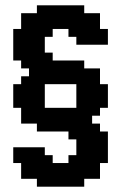

<svg xmlns="http://www.w3.org/2000/svg" viewBox="-20 -608 481 716"><path d="M88.2 -323.5H117.6V-294.1H88.2ZM58.8 -323.5H88.2V-294.1H58.8ZM117.6 -294.1H147.1V-264.7H117.6ZM88.2 -294.1H117.6V-264.7H88.2ZM58.8 -294.1H88.2V-264.7H58.8ZM29.4 -294.1H58.8V-264.7H29.4ZM58.8 -264.7H88.2V-235.3H58.8ZM29.4 -264.7H58.8V-235.3H29.4ZM88.2 -264.7H117.6V-235.3H88.2ZM294.1 -147.1H323.5V-117.6H294.1ZM323.5 -147.1H352.9V-117.6H323.5ZM264.7 -117.6H294.1V-88.2H264.7ZM235.3 -117.6H264.7V-88.2H235.3ZM294.1 -117.6H323.5V-88.2H294.1ZM323.5 -117.6H352.9V-88.2H323.5ZM352.9 -117.6H382.4V-88.2H352.9ZM352.9 -58.8H382.4V-29.4H352.9ZM352.9 -29.4H382.4V0H352.9ZM323.5 -29.4H352.9V0H323.5ZM323.5 -58.8H352.9V-29.4H323.5ZM294.1 -58.8H323.5V-29.4H294.1ZM294.1 -29.4H323.5V0H294.1ZM264.7 -58.8H294.1V-29.4H264.7ZM264.7 -29.4H294.1V0H264.7ZM235.3 -29.4H264.7V0H235.3ZM235.3 0H264.7V29.4H235.3ZM264.7 0H294.1V29.4H264.7ZM264.7 29.4H294.1V58.8H264.7ZM294.1 29.4H323.5V58.8H294.1ZM294.1 0H323.5V29.4H294.1ZM323.5 0H352.9V29.4H323.5ZM323.5 29.4H352.9V58.8H323.5ZM264.7 58.8H294.1V88.2H264.7ZM235.3 58.8H264.7V88.2H235.3ZM235.3 29.4H264.7V58.8H235.3ZM205.9 29.4H235.3V58.8H205.9ZM176.5 29.4H205.9V58.8H176.5ZM176.5 0H205.9V29.4H176.5ZM205.9 0H235.3V29.4H205.9ZM205.9 58.8H235.3V88.2H205.9ZM176.5 58.8H205.9V88.2H176.5ZM147.1 58.8H176.5V88.2H147.1ZM117.6 58.8H147.1V88.2H117.6ZM117.6 29.4H147.1V58.8H117.6ZM147.1 29.4H176.5V58.8H147.1ZM147.1 0H176.5V29.4H147.1ZM117.6 0H147.1V29.4H117.6ZM88.2 29.4H117.6V58.8H88.2ZM58.8 29.4H88.2V58.8H58.8ZM58.8 0H88.2V29.4H58.8ZM88.2 0H117.6V29.4H88.2ZM117.6 -29.4H147.1V0H117.6ZM58.8 -29.4H88.2V0H58.8ZM88.2 -29.4H117.6V0H88.2ZM29.4 -29.4H58.8V0H29.4ZM58.8 -205.9H29.4V-235.3H58.8ZM88.2 -205.9H58.8V-235.3H88.2ZM117.6 -205.9H88.2V-235.3H117.6ZM147.1 -205.9H117.6V-235.3H147.1ZM147.1 -176.5H117.6V-205.9H147.1ZM176.5 -117.6H147.1V-147.1H176.5ZM205.9 -117.6H176.5V-147.1H205.9ZM235.3 -117.6H205.9V-147.1H235.3ZM294.1 -147.1H264.7V-176.5H294.1ZM294.1 -117.6H264.7V-147.1H294.1ZM264.7 -117.6H235.3V-147.1H264.7ZM235.3 -176.5H205.9V-205.9H235.3ZM205.9 -176.5H176.5V-205.9H205.9ZM176.5 -176.5H147.1V-205.9H176.5ZM323.5 -176.5H294.1V-205.9H323.5ZM352.9 -176.5H323.5V-205.9H352.9ZM323.5 -147.1H294.1V-176.5H323.5ZM294.1 -205.9H264.7V-235.3H294.1ZM323.5 -205.9H294.1V-235.3H323.5ZM352.9 -205.9H323.5V-235.3H352.9ZM382.4 -205.9H352.9V-235.3H382.4ZM352.9 -235.3H323.5V-264.7H352.9ZM382.4 -235.3H352.9V-264.7H382.4ZM382.4 -264.7H352.9V-294.1H382.4ZM352.9 -264.7H323.5V-294.1H352.9ZM323.5 -235.3H294.1V-264.7H323.5ZM294.1 -264.7H264.7V-294.1H294.1ZM323.5 -264.7H294.1V-294.1H323.5ZM264.7 -352.9H235.3V-382.4H264.7ZM294.1 -352.9H264.7V-382.4H294.1ZM235.3 -352.9H205.9V-382.4H235.3ZM205.9 -352.9H176.5V-382.4H205.9ZM176.5 -352.9H147.1V-382.4H176.5ZM147.1 -352.9H117.6V-382.4H147.1ZM176.5 -323.5H147.1V-352.9H176.5ZM117.6 -352.9H88.2V-382.4H117.6ZM88.2 -352.9H58.8V-382.4H88.2ZM147.1 -382.4H117.6V-411.8H147.1ZM176.5 -382.4H147.1V-411.8H176.5ZM117.6 -382.4H88.2V-411.8H117.6ZM88.2 -382.4H58.8V-411.8H88.2ZM58.8 -382.4H29.4V-411.8H58.8ZM58.8 -441.2H29.4V-470.6H58.8ZM58.8 -470.6H29.4V-500H58.8ZM88.2 -470.6H58.8V-500H88.2ZM88.2 -441.2H58.8V-470.6H88.2ZM117.6 -441.2H88.2V-470.6H117.6ZM117.6 -470.6H88.2V-500H117.6ZM147.1 -441.2H117.6V-470.6H147.1ZM147.1 -470.6H117.6V-500H147.1ZM176.5 -470.6H147.1V-500H176.5ZM176.5 -500H147.1V-529.4H176.5ZM147.1 -500H117.6V-529.4H147.1ZM147.1 -529.4H117.6V-558.8H147.1ZM117.6 -529.4H88.2V-558.8H117.6ZM117.6 -500H88.2V-529.4H117.6ZM88.2 -500H58.8V-529.4H88.2ZM88.2 -529.4H58.8V-558.8H88.2ZM147.1 -558.8H117.6V-588.2H147.1ZM176.5 -558.8H147.1V-588.2H176.5ZM176.5 -529.4H147.1V-558.8H176.5ZM205.9 -529.4H176.5V-558.8H205.9ZM235.3 -529.4H205.9V-558.8H235.3ZM235.3 -500H205.9V-529.4H235.3ZM205.9 -500H176.5V-529.4H205.9ZM205.9 -558.8H176.5V-588.2H205.9ZM235.3 -558.8H205.9V-588.2H235.3ZM264.7 -558.8H235.3V-588.2H264.7ZM294.1 -558.8H264.7V-588.2H294.1ZM294.1 -529.4H264.7V-558.8H294.1ZM264.7 -529.4H235.3V-558.8H264.7ZM264.7 -500H235.3V-529.4H264.7ZM294.1 -500H264.7V-529.4H294.1ZM323.5 -529.4H294.1V-558.8H323.5ZM352.9 -529.4H323.5V-558.8H352.9ZM352.9 -500H323.5V-529.4H352.9ZM323.5 -500H294.1V-529.4H323.5ZM294.1 -470.6H264.7V-500H294.1ZM352.9 -470.6H323.5V-500H352.9ZM323.5 -470.6H294.1V-500H323.5ZM382.4 -470.6H352.9V-500H382.4ZM29.4 -58.8H58.8V-29.4H29.4ZM58.8 -58.8H88.2V-29.4H58.8ZM88.2 -58.8H117.6V-29.4H88.2ZM352.9 -470.6H382.4V-441.2H352.9ZM323.5 -470.6H352.9V-441.2H323.5ZM294.1 -470.6H323.5V-441.2H294.1ZM88.2 -352.9H117.6V-323.5H88.2ZM58.8 -176.5H88.2V-147.1H58.8ZM58.8 -205.9H88.2V-176.5H58.8ZM88.2 -205.9H117.6V-176.5H88.2ZM88.2 -176.5H117.6V-147.1H88.2ZM323.5 -352.9H352.9V-323.5H323.5ZM323.5 -323.5H352.9V-294.1H323.5ZM294.1 -323.5H323.5V-294.1H294.1ZM294.1 -352.9H323.5V-323.5H294.1ZM29.4 -441.2H58.8V-411.8H29.4ZM58.8 -441.2H88.2V-411.8H58.8ZM88.2 -441.2H117.6V-411.8H88.2ZM117.6 -441.2H147.1V-411.8H117.6ZM264.7 -88.2H294.1V-58.8H264.7ZM294.1 -88.2H323.5V-58.8H294.1ZM323.5 -88.2H352.9V-58.8H323.5ZM352.9 -88.2H382.4V-58.8H352.9ZM117.6 -147.1H147.1V-117.6H117.6ZM264.7 -205.9H294.1V-176.5H264.7ZM235.3 -205.9H264.7V-176.5H235.3ZM235.3 -176.5H264.7V-147.1H235.3ZM205.9 -176.5H235.3V-147.1H205.9ZM176.5 -176.5H205.9V-147.1H176.5ZM147.1 -176.5H176.5V-147.1H147.1ZM117.6 -176.5H147.1V-147.1H117.6ZM117.6 -323.5H147.1V-294.1H117.6ZM147.1 -323.5H176.5V-294.1H147.1ZM176.5 -323.5H205.9V-294.1H176.5ZM205.9 -323.5H235.3V-294.1H205.9ZM235.3 -323.5H264.7V-294.1H235.3ZM264.7 -323.5H294.1V-294.1H264.7ZM264.7 -352.9H294.1V-323.5H264.7ZM235.3 -352.9H264.7V-323.5H235.3ZM205.9 -352.9H235.3V-323.5H205.9ZM176.5 -352.9H205.9V-323.5H176.5ZM117.6 -352.9H147.1V-323.5H117.6ZM264.7 -470.6H294.1V-441.2H264.7ZM235.3 -500H264.7V-470.6H235.3ZM117.6 -58.8H147.1V-29.4H117.6ZM147.1 -29.4H176.5V0H147.1ZM264.7 -264.7H294.1V-235.3H264.7ZM117.6 -264.7H147.1V-235.3H117.6Z"/></svg>

Font: Jersey 20
Style: Regular
Weight: 400
Designer: Sarah Cadigan-Fried
Version: Version 1.000; ttfautohint (v1.8.4.7-5d5b)